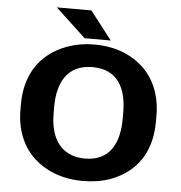

<svg xmlns="http://www.w3.org/2000/svg" viewBox="-60 -958 968 1025"><g transform="rotate(5 424.0 -445.5)"><path d="M783 -339V-371C783 -481 745 -568 682 -627C624 -681 538 -721 421 -721C367 -721 318 -712 274 -696C138 -646 57 -534 57 -371V-339C57 -230 96 -142 159 -84C217 -30 305 10 422 10C476 10 525 2 569 -14C705 -64 783 -175 783 -339ZM422 -110C392 -110 366 -115 343 -125C265 -159 235 -239 235 -339V-372C235 -498 284 -600 421 -600C559 -600 605 -498 605 -372V-339C605 -214 559 -110 422 -110ZM505 -750 388 -901H203L365 -750Z"/></g></svg>

Font: Asimov
Style: XWid
Weight: 500
Designer: Google
Version: Version 2.000980; 2014